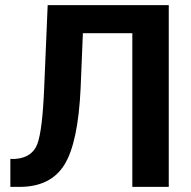

<svg xmlns="http://www.w3.org/2000/svg" viewBox="-20 -731 747 751"><path d="M640.1 -710.9V0H497.6V-601.1H304.2L295.4 -387.2Q285.6 -173.3 231.9 -86.7Q178.2 0 56.2 0H20.5V-109.4H40Q106.4 -114.7 126.2 -168.2Q146 -221.7 152.8 -387.2L166.5 -710.9Z"/></svg>

Font: Roboto Web
Style: Bold
Weight: 700
Designer: Google
Version: Version 1.200310; 2013